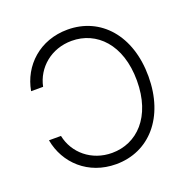

<svg xmlns="http://www.w3.org/2000/svg" viewBox="-131 -864 989 1002"><g transform="rotate(-20 363.0 -363.5)"><path d="M59.7 -500H126.4C146.7 -599.4 233.7 -674.7 347.7 -674.7C485.4 -674.7 597.7 -565 597.7 -363.6C597.7 -161.6 485.4 -52.6 347.7 -52.6C233.7 -52.6 146.7 -127.5 126.4 -227.3H59.7C83.5 -93.8 192.8 9.9 347.7 9.9C531.2 9.9 661.9 -136 661.9 -363.6C661.9 -591.3 531.2 -737.2 347.7 -737.2C192.8 -737.2 83.5 -633.9 59.7 -500Z"/></g></svg>

Font: Karasuma Gothic
Style: Light
Weight: 300
Designer: Rasmus Andersson / Ryoko Nishizuka
Foundry: rsms
Version: Version 1.00